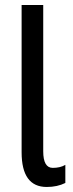

<svg xmlns="http://www.w3.org/2000/svg" viewBox="-20 -734 291 764"><path d="M166 10Q208 10 240 -6V-78Q220 -66 190 -66Q152 -66 152 -132V-714H66V-128Q66 10 166 10Z"/></svg>

Font: Noto Sans Display Condensed
Style: Regular
Weight: 400
Width: 3
Designer: Monotype Design Team
Foundry: Monotype Imaging Inc.
Version: Version 1.900